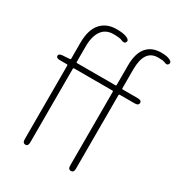

<svg xmlns="http://www.w3.org/2000/svg" viewBox="-190 -928 969 1049"><g transform="rotate(30 295.0 -403.5)"><path d="M128 0Q110 0 110 -24V-489Q110 -494 105 -494H61Q37 -494 37 -508Q36 -522 60 -524L105 -527Q110 -527 110 -532V-633Q110 -714 146 -755Q182 -796 245 -796Q290 -796 311 -786Q333 -776 326 -762Q319 -747 298 -757Q284 -764 244 -764Q195 -764 170 -728.5Q145 -693 145 -628V-532Q145 -527 150 -527H392Q397 -527 397 -532V-655Q397 -731 429 -769Q461 -807 520 -807Q555 -807 572 -799Q595 -790 588 -775Q581 -760 559 -771Q550 -775 518 -775Q433 -775 433 -650V-532Q433 -527 438 -527H533Q557 -527 557 -511Q557 -494 533 -494H438Q433 -494 433 -489V-24Q433 0 415 0Q397 0 397 -24V-489Q397 -494 392 -494H150Q145 -494 145 -489V-24Q145 0 128 0Z"/></g></svg>

Font: Resource Han Rounded JP ExtraLight
Style: Regular
Weight: 250
Designer: Cyano Hao (round all glyphs); Ryoko NISHIZUKA 西塚涼子 (kana, bopomofo & ideographs); Paul D. Hunt (Latin, Greek & Cyrillic)
Foundry: Cyano Hao
Version: 0.990